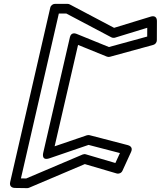

<svg xmlns="http://www.w3.org/2000/svg" viewBox="-20 -949 832 994"><path d="M742.3 -805.2 742.1 -759.8 543.9 -705.5 375.7 -773.9C368.7 -776.7 347.9 -782 341.9 -756.3L204 -158.9C204 -158.9 191.1 -114.1 236.5 -129.6L438.5 -198.8L600.9 -156.6L577.3 -105.1L424.7 -150C419.1 -151.7 412.7 -151.1 407.8 -149.1L115.8 -25.1L88.4 -25.5L284.6 -879H323.2L556.4 -755.8C562.4 -752.7 570.2 -752.4 575.4 -754ZM792.4 -838.9C792.6 -874.2 762.1 -863.5 760.1 -862.9L570.7 -804.9L341.1 -926.1C337.7 -927.9 333.5 -929 329.4 -929H264.7C253.9 -929 243 -921.1 240.3 -909.6L32.7 -6.6C26.3 21.3 50.2 23.9 56.7 24L120.3 25C123.4 25 127.3 24.4 130.5 23L419.1 -99.5L584 -51C595.5 -47.6 608.6 -53.3 613.8 -64.6L658.8 -162.9C670 -187.4 649.4 -195.6 642.3 -197.5L443.8 -249.1C440 -250.1 434.1 -250.1 429.4 -248.5L262.8 -191.5L384.1 -716.5L533 -656C537.5 -654.1 543.7 -653.5 549 -655L773.6 -716.6C784.3 -719.5 792 -729.5 792 -740.6Z"/></svg>

Font: Stormning Aesir
Style: Regular
Weight: 400
Designer: Robert Jablonski, Mew Too
Foundry: Cannot Into Space Fonts
Version: Version 0.90